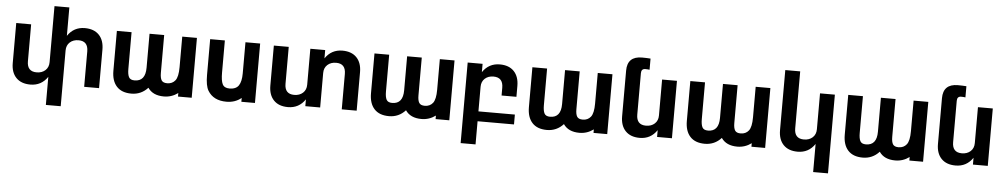

<svg xmlns="http://www.w3.org/2000/svg" viewBox="-45 -1155 9405 1799"><g transform="rotate(5 4657.5 -255.5)"><path d="M661.1 -430.2Q610.8 -430.2 579.3 -401.4Q547.9 -372.6 547.9 -324.2V200.2H408.2V-64Q349.6 22.9 246.1 22.9Q159.7 22.9 112.3 -26.4Q64.9 -75.7 64.9 -164.1V-540H205.1V-192.9Q205.1 -96.2 294.9 -96.2Q345.2 -96.2 376.7 -125Q408.2 -153.8 408.2 -202.1V-729H547.9V-461.9Q606.4 -548.8 710 -548.8Q796.4 -548.8 843.8 -499.5Q891.1 -450.2 891.1 -361.8V0H751V-333Q751 -430.2 661.1 -430.2Z M1455.6 -192.9Q1455.6 -145 1469.7 -123Q1483.9 -101.1 1522.5 -101.1Q1570.8 -101.1 1598.6 -136.2Q1625.5 -170.4 1625.5 -261.2V-548.8H1763.7V14.2H1634.8V-19Q1575.2 24.9 1502.4 24.9Q1397.9 24.9 1351.6 -43.9Q1288.6 24.9 1196.8 24.9Q1105.5 24.9 1058.1 -26.9Q1010.7 -78.6 1010.7 -173.8V-548.8H1148.9V-203.1Q1148.9 -151.4 1162.4 -126.2Q1175.8 -101.1 1215.8 -101.1Q1317.9 -101.1 1317.9 -229V-548.8H1455.6Z M2108.4 -103Q2169.9 -103 2195.1 -141.1Q2220.2 -179.2 2220.2 -254.9V-547.9H2358.4V11.2H2230.5V-24.9Q2172.4 22.9 2090.3 22.9Q1967.8 22.9 1915 -64.9Q1888.2 -109.9 1888.2 -210.9V-547.9H2026.4V-245.1Q2026.4 -169.9 2042.5 -137.2Q2059.1 -103 2108.4 -103Z M3084 -430.2Q3033.7 -430.2 3002.2 -401.4Q2970.7 -372.6 2970.7 -324.2V0H2831.1V-64Q2772.5 22.9 2668.9 22.9Q2582.5 22.9 2535.2 -26.4Q2487.8 -75.7 2487.8 -164.1V-540H2627.9V-192.9Q2627.9 -96.2 2717.8 -96.2Q2768.1 -96.2 2799.6 -125Q2831.1 -153.8 2831.1 -202.1V-540H2970.7V-461.9Q3029.3 -548.8 3132.8 -548.8Q3219.2 -548.8 3266.6 -499.5Q3314 -450.2 3314 -361.8V0H3173.8V-333Q3173.8 -430.2 3084 -430.2Z M3878.4 -192.9Q3878.4 -145 3892.6 -123Q3906.7 -101.1 3945.3 -101.1Q3993.7 -101.1 4021.5 -136.2Q4048.3 -170.4 4048.3 -261.2V-548.8H4186.5V14.2H4057.6V-19Q3998 24.9 3925.3 24.9Q3820.8 24.9 3774.4 -43.9Q3711.4 24.9 3619.6 24.9Q3528.3 24.9 3481 -26.9Q3433.6 -78.6 3433.6 -173.8V-548.8H3571.8V-203.1Q3571.8 -151.4 3585.2 -126.2Q3598.6 -101.1 3638.7 -101.1Q3740.7 -101.1 3740.7 -229V-548.8H3878.4Z M4564 -430.2Q4513.7 -430.2 4482.4 -401.4Q4451.2 -372.6 4451.2 -324.2V-92.8H4793.9V0H4451.2V217.8H4311V-540H4451.2V-461.9Q4509.8 -548.8 4613.3 -548.8Q4699.2 -548.8 4746.6 -499.3Q4793.9 -449.7 4793.9 -361.8V-259.8H4654.3V-333Q4654.3 -430.2 4564 -430.2Z M5363.8 -192.9Q5363.8 -145 5377.9 -123Q5392.1 -101.1 5430.7 -101.1Q5479 -101.1 5506.8 -136.2Q5533.7 -170.4 5533.7 -261.2V-548.8H5671.9V14.2H5543V-19Q5483.4 24.9 5410.6 24.9Q5306.2 24.9 5259.8 -43.9Q5196.8 24.9 5105 24.9Q5013.7 24.9 4966.3 -26.9Q4918.9 -78.6 4918.9 -173.8V-548.8H5057.1V-203.1Q5057.1 -151.4 5070.6 -126.2Q5084 -101.1 5124 -101.1Q5226.1 -101.1 5226.1 -229V-548.8H5363.8Z M6026.4 -96.2Q6076.7 -96.2 6108.2 -125Q6139.6 -153.8 6139.6 -202.1V-540H6279.3V0H6139.6V-64Q6081.1 22.9 5977.5 22.9Q5891.1 22.9 5843.8 -26.4Q5796.4 -75.7 5796.4 -164.1V-594.2Q5796.4 -729 5934.6 -729Q5976.1 -729 6014.6 -726.1V-621.1Q5996.1 -624 5974.6 -624Q5936.5 -624 5936.5 -582V-192.9Q5936.5 -96.2 6026.4 -96.2Z M6849.1 -192.9Q6849.1 -145 6863.3 -123Q6877.4 -101.1 6916 -101.1Q6964.4 -101.1 6992.2 -136.2Q7019 -170.4 7019 -261.2V-548.8H7157.2V14.2H7028.3V-19Q6968.8 24.9 6896 24.9Q6791.5 24.9 6745.1 -43.9Q6682.1 24.9 6590.3 24.9Q6499 24.9 6451.7 -26.9Q6404.3 -78.6 6404.3 -173.8V-548.8H6542.5V-203.1Q6542.5 -151.4 6555.9 -126.2Q6569.3 -101.1 6609.4 -101.1Q6711.4 -101.1 6711.4 -229V-548.8H6849.1Z M7511.7 -96.2Q7562 -96.2 7593.5 -125Q7625 -153.8 7625 -202.1V-540H7764.6V200.2H7625V-64Q7566.4 22.9 7462.9 22.9Q7376.5 22.9 7329.1 -26.4Q7281.7 -75.7 7281.7 -164.1V-729H7421.9V-192.9Q7421.9 -96.2 7511.7 -96.2Z M8334.5 -192.9Q8334.5 -145 8348.6 -123Q8362.8 -101.1 8401.4 -101.1Q8449.7 -101.1 8477.5 -136.2Q8504.4 -170.4 8504.4 -261.2V-548.8H8642.6V14.2H8513.7V-19Q8454.1 24.9 8381.3 24.9Q8276.9 24.9 8230.5 -43.9Q8167.5 24.9 8075.7 24.9Q7984.4 24.9 7937 -26.9Q7889.6 -78.6 7889.6 -173.8V-548.8H8027.8V-203.1Q8027.8 -151.4 8041.3 -126.2Q8054.7 -101.1 8094.7 -101.1Q8196.8 -101.1 8196.8 -229V-548.8H8334.5Z M8997.1 -96.2Q9047.4 -96.2 9078.9 -125Q9110.4 -153.8 9110.4 -202.1V-540H9250V0H9110.4V-64Q9051.8 22.9 8948.2 22.9Q8861.8 22.9 8814.5 -26.4Q8767.1 -75.7 8767.1 -164.1V-594.2Q8767.1 -729 8905.3 -729Q8946.8 -729 8985.4 -726.1V-621.1Q8966.8 -624 8945.3 -624Q8907.2 -624 8907.2 -582V-192.9Q8907.2 -96.2 8997.1 -96.2Z"/></g></svg>

Font: Miedinger*
Style: Bold
Weight: 700
Version: Version 001.000